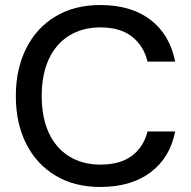

<svg xmlns="http://www.w3.org/2000/svg" viewBox="-20 -732 761 764"><path d="M379 12Q276 12 200.5 -33.5Q125 -79 84 -160.5Q43 -242 43 -350Q43 -457 84 -539Q125 -621 200.5 -666.5Q276 -712 379 -712Q502 -712 579 -653Q656 -594 677 -487H567Q552 -549 505.5 -586Q459 -623 379 -623Q308 -623 255 -590Q202 -557 174 -496Q146 -435 146 -350Q146 -265 174 -204Q202 -143 255 -110Q308 -77 379 -77Q459 -77 505.5 -112.5Q552 -148 567 -209H677Q657 -105 579.5 -46.5Q502 12 379 12Z"/></svg>

Font: DM Sans 28pt Medium
Style: Regular
Weight: 500
Version: Version 4.004;gftools[0.9.30]